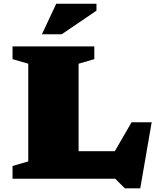

<svg xmlns="http://www.w3.org/2000/svg" viewBox="-20 -955 848 1026"><path d="M729.5 51.5H647.5L595.5 0H47V-68L131 -92.5V-614.5L47 -639V-707H484V-639L400 -614.5V-147H593.5L683 -301.5H790.5ZM204 -772 280.5 -935H495.5V-898L310 -772Z"/></svg>

Font: Newsreader 6pt ExtraBold
Style: Regular
Weight: 800
Designer: Hugues Gentile
Foundry: Production Type
Version: Version 1.003; ttfautohint (v1.8.3)